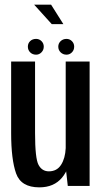

<svg xmlns="http://www.w3.org/2000/svg" viewBox="-20 -801 446 827"><path d="M131 -228Q131 -118.5 146 -90.8Q161 -63 190.5 -63Q225 -63 243 -91Q261 -119 263 -163L284.5 -146Q282.5 -78.5 247.5 -36.2Q212.5 6 149.5 6Q70.5 6 49.2 -54.2Q28 -114.5 28 -227.5V-536H131ZM263 -80V-536H366V0H272ZM100 -600Q100 -614.5 110 -624Q120 -633.5 135.5 -633.5Q149 -633.5 158.8 -623.8Q168.5 -614 168.5 -600Q168.5 -586 158.8 -575.8Q149 -565.5 135.5 -565.5Q120 -565.5 110 -575.5Q100 -585.5 100 -600ZM231 -600Q231 -614 241.2 -623.8Q251.5 -633.5 266.5 -633.5Q280 -633.5 289.8 -623.8Q299.5 -614 299.5 -600Q299.5 -585.5 289.8 -575.5Q280 -565.5 266.5 -565.5Q251.5 -565.5 241.2 -575.5Q231 -585.5 231 -600ZM203 -697 127 -781H200L253 -697Z"/></svg>

Font: Anybody Narrow Medium
Style: Regular
Weight: 500
Width: 3
Designer: Tyler Finck
Foundry: Etcetera Type Company
Version: Version 1.000; ttfautohint (v1.8)